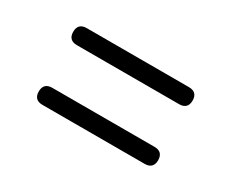

<svg xmlns="http://www.w3.org/2000/svg" viewBox="-56 -608 753 624"><g transform="rotate(30 320.0 -296.0)"><path d="M512 -376C533 -376 544 -387 544 -408C544 -429 533 -440 512 -440H128C107 -440 96 -429 96 -408C96 -387 107 -376 128 -376ZM512 -152C533 -152 544 -163 544 -184C544 -205 533 -216 512 -216H128C107 -216 96 -205 96 -184C96 -163 107 -152 128 -152Z"/></g></svg>

Font: Dongle Light
Style: Regular
Weight: 300
Designer: Yanghee Ryu
Foundry: Yanghee Ryu
Version: Version 2.000